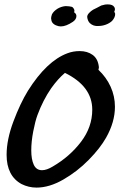

<svg xmlns="http://www.w3.org/2000/svg" viewBox="-20 -884 563 872"><path d="M275 -553Q244 -527 213 -484Q175 -429 150 -361Q140 -334 131 -287.5Q122 -241 122 -201Q122 -160 133.5 -135.5Q145 -111 171 -111Q192 -111 220 -128Q297 -173 348 -240Q399 -307 399 -386Q399 -492 275 -553ZM502 -399Q502 -330 462 -259Q435 -211 383 -158Q331 -105 267.5 -68.5Q204 -32 146 -32Q110 -32 78 -48Q10 -85 10 -181Q10 -250 41 -332.5Q72 -415 107 -472Q192 -607 286 -642Q312 -652 342 -652Q377 -652 401 -634.5Q425 -617 429 -580V-576Q429 -573 427 -567Q463 -533 482.5 -490Q502 -447 502 -399ZM214 -789Q212 -797 212 -801Q212 -807 216 -819Q223 -833 242 -845Q258 -854 275 -856H283Q294 -856 306 -853Q310 -852 313.5 -847Q317 -842 318 -837Q318 -831 317 -828Q317 -828 317 -827.5Q317 -827 318 -827Q327 -821 327 -811Q327 -796 311 -785Q280 -764 256 -764Q246 -764 234 -769Q218 -776 214 -789ZM503 -822Q504 -806 489 -789Q477 -778 460.5 -772Q444 -766 427 -766Q404 -764 388 -779Q378 -789 376 -807Q376 -816 384.5 -825Q393 -834 403 -840L421 -849Q424 -851 440 -859Q446 -861 456 -863Q460 -864 470 -864Q492 -864 499 -852Q502 -848 502 -842Q502 -837 499 -831Q501 -828 503 -822Z"/></svg>

Font: Sedgwick Ave
Style: Regular
Weight: 400
Designer: Kevin Burke, Pedro Vergani
Foundry: Google, Inc.
Version: Version 1.000